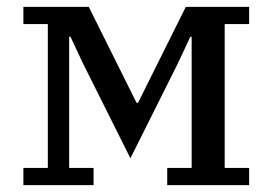

<svg xmlns="http://www.w3.org/2000/svg" viewBox="-20 -538 792 558"><path d="M48 -50H119V-468H48V-518H238L377 -239H381L520 -518H704V-468H633V-50H704V0H466V-50H537V-431H533L497 -354L359 -78L221 -354L185 -431H181V-50H252V0H48Z"/></svg>

Font: IBM Plex Serif Text
Style: Regular
Weight: 450
Designer: Mike Abbink, Paul van der Laan, Pieter van Rosmalen
Foundry: Bold Monday
Version: Version 3.001